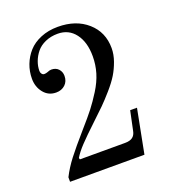

<svg xmlns="http://www.w3.org/2000/svg" viewBox="-133 -829 839 931"><g transform="rotate(-20 287.0 -363.5)"><path d="M66.4 -532.2Q66.4 -570.3 79.6 -604.7Q92.8 -639.2 117.2 -666.5Q141.6 -693.8 181.2 -710.2Q220.7 -726.6 269.5 -726.6Q363.3 -726.6 421.9 -674.8Q480.5 -623 480.5 -540.5Q480.5 -507.8 468.3 -473.6Q456.1 -439.5 439 -411.4Q421.9 -383.3 391.6 -348.6Q361.3 -314 338.1 -291Q314.9 -268.1 277.8 -233.4Q222.7 -181.6 193.4 -150.6Q164.1 -119.6 148.9 -93.8L151.4 -85.9H384.3Q410.2 -85.9 423.6 -96.2Q437 -106.4 440.9 -127L461.9 -226.6H497.1L453.1 0H69.3V-23.4Q90.8 -65.9 122.3 -106.9Q153.8 -147.9 215.8 -218.8Q256.3 -264.6 280.3 -295.4Q304.2 -326.2 330.3 -367.7Q356.4 -409.2 368.7 -450.2Q380.9 -491.2 380.9 -534.7Q380.9 -607.9 347.7 -651.6Q314.5 -695.3 257.8 -695.3Q222.2 -695.3 193.6 -682.6Q165 -669.9 148.2 -649.2Q131.3 -628.4 122.3 -604.2Q113.3 -580.1 113.3 -555.7Q113.3 -546.9 118.4 -540.3Q123.5 -533.7 130.9 -533.7Q139.6 -533.7 148.4 -537.1Q160.6 -542.5 169.4 -542.5Q192.9 -542.5 206.3 -527.8Q219.7 -513.2 219.7 -492.2Q219.7 -463.9 201.4 -446.8Q183.1 -429.7 154.8 -429.7Q115.2 -429.7 90.8 -460Q66.4 -490.2 66.4 -532.2Z"/></g></svg>

Font: Theano Modern
Style: Regular
Weight: 400
Designer: Alexey Kryukov
Version: Version 2.00